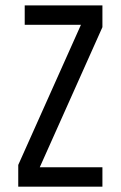

<svg xmlns="http://www.w3.org/2000/svg" viewBox="-20 -704 455 724"><path d="M366.2 -601.6Q307.6 -469.7 129.9 -73.2Q189.5 -73.2 366.2 -73.2Q366.2 -54.7 366.2 0Q287.1 0 48.8 0Q48.8 -9.8 48.8 -30.3Q48.8 -50.8 48.8 -82Q107.4 -213.9 285.2 -610.4Q231.4 -610.4 73.2 -610.4Q73.2 -628.9 73.2 -683.6Q146.5 -683.6 366.2 -683.6Q366.2 -663.1 366.2 -601.6Z"/></svg>

Font: ZAANS 2018
Style: Regular
Weight: 400
Designer: Counter Creatives
Version: Version 1.0 - 24-01-18